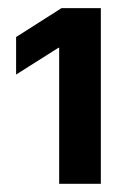

<svg xmlns="http://www.w3.org/2000/svg" viewBox="-20 -820 328 477"><path d="M127 -363.3V-701.2H125L20 -634.8V-728L132.8 -799.8H230.5V-363.3Z"/></svg>

Font: Inter Tight
Style: Bold
Weight: 700
Designer: Rasmus Andersson
Foundry: rsms
Version: Version 3.004; ttfautohint (v1.8.4.7-5d5b)